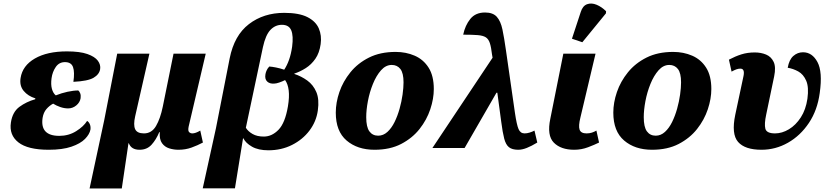

<svg xmlns="http://www.w3.org/2000/svg" viewBox="-20 -841 4726 1091"><path d="M257 10Q138 10 84.5 -32Q31 -74 42 -145Q51 -205 90.5 -234Q130 -263 180 -277L181 -282Q139 -295 114.5 -324.5Q90 -354 97 -398Q108 -468 178 -508.5Q248 -549 360 -549Q434 -549 476.5 -534Q519 -519 536 -496Q553 -473 549 -448Q544 -418 511.5 -399Q479 -380 397 -376Q405 -431 395 -459.5Q385 -488 349 -488Q316 -488 297 -460.5Q278 -433 273 -397Q268 -361 275 -336Q282 -311 297 -299Q329 -312 363.5 -319.5Q398 -327 425 -327Q432 -321 436 -310Q440 -299 438 -283Q434 -259 413.5 -242Q393 -225 367 -225Q345 -225 322 -233Q299 -241 282 -252Q261 -241 244 -221.5Q227 -202 222 -171Q207 -69 317 -69Q370 -69 412.5 -95.5Q455 -122 475 -154Q485 -148 490.5 -135Q496 -122 494 -105Q489 -78 463 -51.5Q437 -25 386 -7.5Q335 10 257 10Z M489 230 572 -157 646 -536H829L748 -180Q737 -131 748 -107Q759 -83 798 -83Q842 -83 866.5 -125Q891 -167 905 -235L966 -536H1149L1052 -122Q1047 -98 1054.5 -90.5Q1062 -83 1073 -83Q1091 -83 1118 -99L1133 -31Q1103 -15 1068.5 -2.5Q1034 10 994 10Q967 10 941.5 2Q916 -6 900.5 -27.5Q885 -49 888 -90H885Q867 -47 841 -18.5Q815 10 773 10Q726 10 712 -27H710L672 230Z M1132 229 1207 -112 1285 -509Q1311 -640 1394.5 -704Q1478 -768 1595 -768Q1679 -768 1726.5 -744Q1774 -720 1791.5 -679.5Q1809 -639 1802 -590Q1795 -540 1772 -507Q1749 -474 1717.5 -454Q1686 -434 1653 -423L1652 -421Q1692 -408 1726 -383.5Q1760 -359 1777.5 -318Q1795 -277 1786 -213Q1777 -150 1738.5 -99Q1700 -48 1639.5 -17.5Q1579 13 1505 13Q1448 13 1412 -7.5Q1376 -28 1363 -55H1361L1315 229ZM1479 -65Q1525 -65 1562.5 -103.5Q1600 -142 1616 -236Q1625 -290 1620.5 -327Q1616 -364 1600 -386Q1584 -378 1566.5 -372Q1549 -366 1538 -366Q1513 -364 1498.5 -377.5Q1484 -391 1488 -417Q1489 -426 1494 -438.5Q1499 -451 1510 -463Q1526 -462 1548.5 -457.5Q1571 -453 1595 -445Q1611 -469 1622.5 -501.5Q1634 -534 1640 -576Q1648 -637 1635 -668.5Q1622 -700 1582 -700Q1544 -700 1516.5 -671Q1489 -642 1474 -573L1377 -115Q1390 -94 1415.5 -79.5Q1441 -65 1479 -65Z M2108 10Q2011 10 1949.5 -42.5Q1888 -95 1888 -201Q1888 -258 1908.5 -318Q1929 -378 1971 -430Q2013 -482 2077 -514Q2141 -546 2228 -546Q2287 -546 2336.5 -524.5Q2386 -503 2415.5 -456.5Q2445 -410 2445 -335Q2445 -280 2425 -220Q2405 -160 2364 -108Q2323 -56 2259.5 -23Q2196 10 2108 10ZM2129 -70Q2158 -70 2181.5 -91.5Q2205 -113 2222 -147.5Q2239 -182 2250.5 -223Q2262 -264 2267.5 -303.5Q2273 -343 2273 -373Q2273 -426 2255 -449Q2237 -472 2206 -472Q2172 -472 2145 -441.5Q2118 -411 2099 -364Q2080 -317 2070.5 -266.5Q2061 -216 2061 -175Q2061 -119 2079 -94.5Q2097 -70 2129 -70Z M2437 0 2779 -513 2776 -530Q2771 -573 2763.5 -596Q2756 -619 2740.5 -629Q2725 -639 2694.5 -641.5Q2664 -644 2612 -644Q2623 -697 2652.5 -733.5Q2682 -770 2736 -770Q2781 -770 2803 -745.5Q2825 -721 2835 -673.5Q2845 -626 2855 -555L2906 -200Q2916 -132 2926.5 -107.5Q2937 -83 2961 -83Q2974 -83 2989 -87.5Q3004 -92 3017 -99L3033 -31Q3000 -11 2973.5 -0.5Q2947 10 2925 10Q2890 10 2872 -4.5Q2854 -19 2845 -53.5Q2836 -88 2828 -150L2806 -314H2801L2620 0Z M3243 10Q3167 10 3127 -30.5Q3087 -71 3107 -166L3181 -536H3364L3278 -173Q3266 -125 3273.5 -104Q3281 -83 3313 -83Q3330 -83 3343.5 -87.5Q3357 -92 3369 -99L3384 -31Q3360 -19 3322 -4.5Q3284 10 3243 10ZM3289 -601 3230 -621 3280 -773Q3291 -808 3316 -817Q3341 -826 3370 -814Q3399 -802 3424 -777L3423 -765Z M3685 10Q3588 10 3526.5 -42.5Q3465 -95 3465 -201Q3465 -258 3485.5 -318Q3506 -378 3548 -430Q3590 -482 3654 -514Q3718 -546 3805 -546Q3864 -546 3913.5 -524.5Q3963 -503 3992.5 -456.5Q4022 -410 4022 -335Q4022 -280 4002 -220Q3982 -160 3941 -108Q3900 -56 3836.5 -23Q3773 10 3685 10ZM3706 -70Q3735 -70 3758.5 -91.5Q3782 -113 3799 -147.5Q3816 -182 3827.5 -223Q3839 -264 3844.5 -303.5Q3850 -343 3850 -373Q3850 -426 3832 -449Q3814 -472 3783 -472Q3749 -472 3722 -441.5Q3695 -411 3676 -364Q3657 -317 3647.5 -266.5Q3638 -216 3638 -175Q3638 -119 3656 -94.5Q3674 -70 3706 -70Z M4307 10Q4213 10 4174 -34.5Q4135 -79 4158 -189L4205 -410Q4213 -451 4187 -451Q4176 -451 4164.5 -447Q4153 -443 4137 -434L4122 -502Q4158 -521 4192.5 -532Q4227 -543 4269 -543Q4304 -543 4333 -531Q4362 -519 4376 -489.5Q4390 -460 4379 -407L4334 -191Q4322 -136 4329 -109.5Q4336 -83 4384 -83Q4424 -83 4463 -106.5Q4502 -130 4530.5 -174Q4559 -218 4568 -280Q4577 -346 4561 -382.5Q4545 -419 4516 -435Q4487 -451 4456 -456Q4464 -502 4488 -523Q4512 -544 4543 -544Q4595 -544 4625 -488.5Q4655 -433 4638 -313Q4625 -215 4576.5 -142.5Q4528 -70 4457.5 -30Q4387 10 4307 10Z"/></svg>

Font: Noto Serif ExtraBold
Style: Italic
Weight: 800
Italic angle: -12°
Designer: Monotype Design Team
Foundry: Monotype Imaging Inc.
Version: Version 2.013